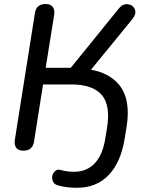

<svg xmlns="http://www.w3.org/2000/svg" viewBox="-20 -732 718 942"><path d="M264.7 177.6Q241.8 171.8 237 150.4Q232.2 129.1 245.2 112.5Q258.2 95.9 279.3 102.2Q307.2 110.8 344 110.8Q404.8 110.8 443.9 70.2Q483.1 29.6 496 -49.1L504.6 -101.9Q523.5 -215.4 478.9 -266.5Q434.2 -317.7 330.9 -317.7H191.2L147.1 -38.2Q140.3 7.3 94.3 7.3Q70.5 7.3 59.7 -6.8Q49 -20.8 52.9 -46.6L151.3 -667.4Q154.6 -690.3 167.8 -701.3Q181 -712.3 204.2 -712.3Q227.9 -712.3 238.7 -698.2Q249.5 -684.2 245.6 -658.4L204.1 -399.3H338.9L311 -379.3L563.3 -690.6Q581.7 -714.1 606.9 -711.3Q632.1 -708.4 641.4 -686.5Q650.7 -664.6 629.7 -638.7L403.8 -362.1L377.1 -395.8Q504.2 -388.5 563.7 -316.8Q623.2 -245 600.9 -107.9L591.9 -53.3Q572.9 65.1 512.8 127.2Q452.8 189.3 357.6 189.3Q304.4 189.3 264.7 177.6Z"/></svg>

Font: SN Pro Thin
Style: Italic
Weight: 200
Italic angle: -9°
Designer: Tobias Whetton
Foundry: Supernotes
Version: Version 1.003;Glyphs 3.3 (3324)